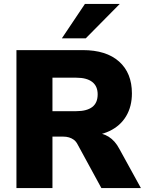

<svg xmlns="http://www.w3.org/2000/svg" viewBox="-20 -961 746 981"><path d="M64 0V-705H403Q523 -705 588.5 -646.5Q654 -588 654 -484Q654 -417 624.5 -367.5Q595 -318 539.5 -291.5Q484 -265 403 -265L411 -283H459Q502 -283 535 -262.5Q568 -242 590 -200L700 0H498L376 -224Q368 -239 357 -247Q346 -255 332.5 -259Q319 -263 303 -263H248V0ZM248 -393H370Q423 -393 451 -414Q479 -435 479 -479Q479 -521 451 -542.5Q423 -564 370 -564H248ZM296 -765 414 -941H592L418 -765Z"/></svg>

Font: Nunito Sans 12pt Black
Style: Regular
Weight: 900
Designer: Vernon Adams
Foundry: Vernon Adams
Version: Version 3.101;gftools[0.9.27]